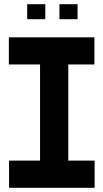

<svg xmlns="http://www.w3.org/2000/svg" viewBox="-20 -891 491 911"><path d="M170 0V-585L279 -714H304V-129L196 0ZM23 0V-129H170V0ZM196 0 304 -129H429V0ZM22 -585V-714H279L170 -585ZM304 -585V-714H428V-585ZM262 -800V-871H348V-800ZM109 -800V-871H195V-800Z"/></svg>

Font: Foldit SemiBold
Style: Regular
Weight: 600
Version: Version 1.003